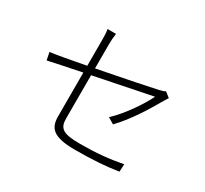

<svg xmlns="http://www.w3.org/2000/svg" viewBox="-153 -989 1305 1221"><g transform="rotate(30 500.0 -378.5)"><path d="M647 -255C733 -344 804 -463 851 -545C857 -555 865 -568 871 -577L834 -606C826 -600 810 -595 792 -591C753 -582 553 -541 370 -506V-684C370 -711 372 -734 376 -763H314C319 -734 319 -712 319 -684V-496C209 -475 111 -457 67 -452L78 -396C117 -405 211 -424 319 -446V-126C319 -40 355 6 517 6C652 6 740 -1 833 -15L836 -71C736 -52 648 -43 526 -43C401 -43 370 -66 370 -139V-456C566 -496 784 -539 791 -541C760 -477 682 -356 602 -282Z"/></g></svg>

Font: Noto Sans CJK KR Light
Style: Regular
Weight: 300
Designer: Ryoko NISHIZUKA (kana & ideographs); Paul D. Hunt (Latin, Greek & Cyrillic); Wenlong ZHANG (bopomofo); Sandoll Communica
Foundry: Adobe Systems Incorporated
Version: Version 1.004;PS 1.004;hotconv 1.0.82;makeotf.lib2.5.63406